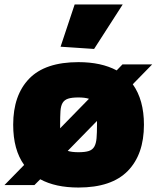

<svg xmlns="http://www.w3.org/2000/svg" viewBox="-28 -828 701 859"><path d="M80 -90Q31 -158 31 -270Q31 -402 102.5 -476Q174 -550 323 -550Q425 -550 494 -513L520 -540H653L566 -451Q616 -381 616 -270Q616 -137 543.5 -63Q471 11 323 11Q220 11 152 -26L126 0H-8ZM323 -147Q353 -147 369.5 -152.5Q386 -158 394 -172Q402 -186 404 -210Q406 -234 406 -270V-287L275 -153Q293 -147 323 -147ZM241 -254 370 -386Q352 -392 323 -392Q293 -392 276.5 -386.5Q260 -381 252 -367.5Q244 -354 242.5 -330.5Q241 -307 241 -270ZM243 -619 306 -808H521L393 -609Z"/></svg>

Font: Encode Sans Narrow
Style: Black
Weight: 900
Designer: Pablo Impallari, Andres Torresi
Foundry: Pablo Impallari, Andres Torresi
Version: Version 1.000; ttfautohint (v1.00) -l 8 -r 50 -G 200 -x 14 -